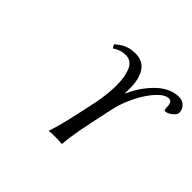

<svg xmlns="http://www.w3.org/2000/svg" viewBox="-144 -874 1092 1092"><g transform="rotate(45 402.0 -327.5)"><path d="M403.8 -200.2 424.8 -297.9Q441.9 -383.3 441.9 -453.1Q441.9 -486.8 437.5 -514.2Q433.1 -541.5 423.8 -564.5Q414.6 -587.4 397.5 -600.1Q380.4 -612.8 356.9 -612.8Q314.5 -612.8 277.8 -586.9L266.1 -607.9Q318.8 -658.2 387.2 -658.2Q450.2 -658.2 479 -614Q507.8 -569.8 507.8 -492.2Q507.8 -468.3 506.8 -455.1H508.8Q521.5 -483.4 537.6 -510.7Q553.7 -538.1 576.2 -565.2Q598.6 -592.3 622.8 -612.5Q647 -632.8 677 -645.5Q707 -658.2 737.8 -658.2Q769 -658.2 786.6 -639.6Q804.2 -621.1 804.2 -596.2Q804.2 -579.6 781.7 -561.8Q759.3 -543.9 740.2 -543.9Q734.9 -543.9 733.2 -554.4Q731.4 -564.9 731.2 -577.9Q731 -590.8 724.6 -601.3Q718.3 -611.8 705.1 -611.8Q675.3 -611.8 637.5 -572.3Q599.6 -532.7 566.2 -466.8Q532.7 -400.9 518.1 -331.1L490.2 -200.2Q462.9 -73.2 458 0L455.1 2.9Q435.5 0 404.8 0Q391.1 0 378.2 0.7Q365.2 1.5 359.4 2L353 2.9L352.1 0Q375 -64.5 403.8 -200.2Z"/></g></svg>

Font: Linear Smooth
Style: Italic
Weight: 400
Designer: Philipp H. Poll, Flanker
Foundry: Philipp H. Poll, reworked by Flanker
Version: Version 1.061 | FøM Fix